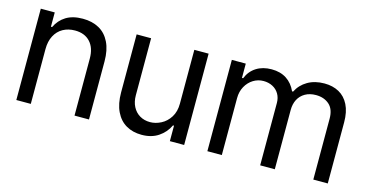

<svg xmlns="http://www.w3.org/2000/svg" viewBox="-62 -804 2067 1077"><g transform="rotate(15 971.5 -265.0)"><path d="M151.4 0H67.4V-530.3H148.4V-447.3H155.3Q175.3 -489.7 213.6 -513.4Q252 -537.1 310.5 -537.1Q365.2 -537.1 405.3 -514.9Q445.3 -492.7 467.3 -447.8Q489.3 -402.8 489.3 -336.9V0H405.3V-331.1Q405.3 -392.6 373.5 -427.2Q341.8 -461.9 285.2 -461.9Q246.1 -461.9 215.8 -445.1Q185.5 -428.2 168.5 -395.8Q151.4 -363.3 151.4 -318.4Z M959 -530.3H1042V0H959V-89.8H953.1Q932.6 -46.4 892.8 -19.8Q853 6.8 795.9 6.8Q744.6 6.8 706.1 -15.4Q667.5 -37.6 645.8 -82.5Q624 -127.4 624 -193.4V-530.3H708V-199.2Q708 -161.6 722.7 -133.3Q737.3 -105 763.4 -89.6Q789.6 -74.2 823.2 -74.2Q855 -74.2 886.5 -90.3Q918 -106.4 938.5 -138.9Q959 -171.4 959 -217.8Z M1176.8 -530.3H1257.8V-447.3H1264.6Q1281.7 -490.2 1318.6 -513.7Q1355.5 -537.1 1407.2 -537.1Q1458 -537.1 1493.7 -513.9Q1529.3 -490.7 1548.8 -447.3H1554.7Q1575.7 -489.3 1616.7 -513.2Q1657.7 -537.1 1713.9 -537.1Q1762.2 -537.1 1798.6 -517.1Q1835 -497.1 1855.5 -456.3Q1876 -415.5 1876 -354.5V0H1792V-353.5Q1792 -408.7 1761.7 -435.3Q1731.4 -461.9 1684.6 -461.9Q1648.4 -461.9 1622.1 -446.8Q1595.7 -431.6 1582 -405.3Q1568.4 -378.9 1568.4 -344.7V0H1483.4V-362.3Q1483.4 -391.6 1470.2 -414.3Q1457 -437 1433.3 -449.5Q1409.7 -461.9 1379.9 -461.9Q1348.1 -461.9 1320.8 -445.1Q1293.5 -428.2 1277.1 -398.4Q1260.7 -368.7 1260.7 -331.1V0H1176.8Z"/></g></svg>

Font: Pretendard GOV
Style: Regular
Weight: 400
Designer: Base glyphs from Inter by Rasmus Andersson; Hangeul glyphs from Noto Sans CJK(Source Han Sans) by Jang Soo-young and Kan
Foundry: Kil Hyung-jin
Version: Version 1.309